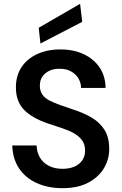

<svg xmlns="http://www.w3.org/2000/svg" viewBox="-20 -970 636 1002"><path d="M306 12Q230 12 171 -15Q112 -42 79 -92Q46 -142 44 -211H171Q172 -176 188 -148.5Q204 -121 234 -105Q264 -89 306 -89Q342 -89 368.5 -100.5Q395 -112 409.5 -133.5Q424 -155 424 -184Q424 -217 408 -238.5Q392 -260 365 -275Q338 -290 303 -301.5Q268 -313 229 -326Q147 -354 105 -397.5Q63 -441 63 -514Q63 -575 92 -619Q121 -663 173.5 -687.5Q226 -712 295 -712Q365 -712 417.5 -687Q470 -662 500 -617.5Q530 -573 531 -511H403Q403 -537 390 -559.5Q377 -582 352.5 -596.5Q328 -611 293 -611Q263 -612 239.5 -601.5Q216 -591 202 -571.5Q188 -552 188 -523Q188 -495 201 -476.5Q214 -458 238 -445.5Q262 -433 293.5 -422Q325 -411 363 -398Q416 -381 458 -356.5Q500 -332 525 -293Q550 -254 550 -192Q550 -138 522 -91.5Q494 -45 440 -16.5Q386 12 306 12ZM191 -743 182 -825 398 -950 409 -856Z"/></svg>

Font: DM Sans 16pt SemiBold
Style: Regular
Weight: 600
Version: Version 4.004;gftools[0.9.30]